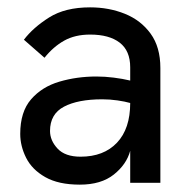

<svg xmlns="http://www.w3.org/2000/svg" viewBox="-20 -497 519 522"><path d="M197 5Q139 5 103 -15.5Q67 -36 51 -68Q35 -100 35 -133Q35 -193 64.5 -227Q94 -261 141.5 -275Q189 -289 242 -289Q265 -289 289 -286Q313 -283 334 -278V-314Q334 -359 305.5 -381Q277 -403 225 -403Q184 -403 154.5 -386.5Q125 -370 101 -340L45 -389Q70 -422 113.5 -449.5Q157 -477 225 -477Q276 -477 319.5 -459.5Q363 -442 389.5 -405.5Q416 -369 416 -312V0H334V-87Q324 -50 289.5 -22.5Q255 5 197 5ZM199 -71Q262 -71 298 -109Q334 -147 334 -217Q320 -221 299.5 -224Q279 -227 258 -227Q192 -227 154 -207Q116 -187 116 -141Q116 -115 136.5 -93Q157 -71 199 -71Z"/></svg>

Font: Lil Grotesk Medium
Style: Regular
Weight: 500
Designer: Bastien Sozeau
Foundry: NBR — Bastien Sozeau
Version: Version 3.003; ttfautohint (v1.8.4.7-5d5b);gftools[0.9.33]